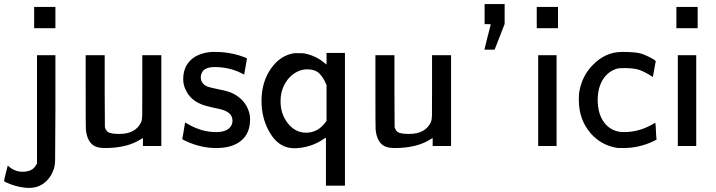

<svg xmlns="http://www.w3.org/2000/svg" viewBox="-79 -714 3500 939"><path d="M88 -576V-680H192V-576ZM102 86V-444H192V-180Q191 45 190.5 70Q190 95 184 113Q171 153 139.5 179Q108 205 63 205Q23 205 -25 188Q-59 175 -59 171Q-59 167 -51 134Q-43 101 -41 96Q-41 95 -39.5 96Q-38 97 -35 101Q-5 126 31 126Q81 126 98 92Z M340 -268V-444H433V-268L434 -92Q440 -71 455.5 -65Q471 -59 505 -59Q584 -59 611 -116Q616 -128 616.5 -148Q617 -168 617 -291V-444H710V0H620V-39L613 -35Q545 10 435 10Q403 10 385 1Q347 -18 341 -81Q340 -89 340 -268Z M812 -35Q813 -36 816.5 -56Q820 -76 823 -95.5Q826 -115 827 -115L837 -109Q906 -68 977 -68Q1040 -68 1055 -106Q1058 -115 1058 -123Q1058 -152 1032 -167Q1019 -177 971 -186Q919 -197 899 -207Q850 -229 830 -273Q817 -298 817 -326Q817 -383 851 -417.5Q885 -452 946 -459Q951 -460 959 -460H974Q1056 -460 1129 -429Q1129 -428 1122 -388L1115 -349Q1109 -352 1102 -356Q1042 -386 972 -386Q922 -386 909 -360Q903 -348 903 -336Q903 -307 932 -292Q942 -287 991 -277Q1039 -268 1062 -256Q1117 -227 1136 -175Q1144 -153 1144 -130Q1144 -62 1100.5 -26Q1057 10 979 10Q903 10 830 -24Q812 -32 812 -35Z M1200 -220Q1200 -313 1246.5 -379Q1293 -445 1362 -454H1373Q1402 -454 1408 -453Q1466 -442 1508 -406L1518 -398V-455H1608V194H1515V-41L1505 -35Q1443 8 1365 11Q1338 11 1321 5Q1269 -11 1234.5 -76Q1200 -141 1200 -220ZM1518 -298Q1503 -335 1482.5 -355Q1462 -375 1423 -375Q1398 -375 1374 -363Q1337 -344 1315 -305.5Q1293 -267 1293 -220Q1293 -155 1329.5 -110Q1366 -65 1418 -65Q1475 -65 1512 -115L1518 -123Z M1757 -268V-444H1850V-268L1851 -92Q1857 -71 1872.5 -65Q1888 -59 1922 -59Q2001 -59 2028 -116Q2033 -128 2033.5 -148Q2034 -168 2034 -291V-444H2127V0H2037V-39L2030 -35Q1962 10 1852 10Q1820 10 1802 1Q1764 -18 1758 -81Q1757 -89 1757 -268Z M2291 -596V-694H2389V-597Q2372 -555 2340 -471H2290L2305 -532Q2320 -593 2321 -594Q2321 -596 2306 -596Z M2546 -576V-680H2650V-576ZM2553 0V-444H2643V0Z M2819 -395Q2881 -460 2963 -460Q3021 -460 3048 -454Q3075 -448 3117 -424Q3128 -417 3128 -415L3114 -338Q3114 -337 3112.5 -338Q3111 -339 3108 -341Q3074 -363 3048 -372Q3022 -381 2976 -381Q2950 -381 2941 -379Q2895 -366 2869.5 -325Q2844 -284 2844 -224Q2844 -171 2865 -132Q2886 -93 2924 -77Q2945 -68 2973 -68Q3046 -68 3112 -106L3126 -114L3128 -93Q3129 -72 3130 -52L3132 -32L3130 -30Q3128 -29 3123.5 -27Q3119 -25 3116 -23Q3046 10 2970 10Q2943 10 2937 9Q2860 -4 2808 -64Q2752 -131 2752 -223Q2752 -250 2753 -258Q2765 -340 2819 -395Z M3229 -576V-680H3333V-576ZM3236 0V-444H3326V0Z"/></svg>

Font: KaTeX_SansSerif
Style: Regular
Weight: 400
Version: Version 1.1; ttfautohint (v1.3)